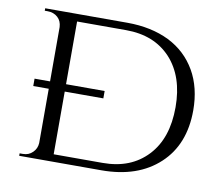

<svg xmlns="http://www.w3.org/2000/svg" viewBox="-69 -685 899 769"><g transform="rotate(10 380.0 -300.0)"><path d="M710 -300C710 -361 697 -415 671 -460C645 -505 608 -540 560 -564C511 -588 454 -600 389 -600C389 -600 55 -600 55 -600C55 -600 55 -590 55 -590C55 -590 67 -590 67 -590C67 -590 67 -590 67 -590C83 -590 97 -585 108 -575C119 -565 124 -552 125 -536C125 -536 125 -315 125 -315C125 -315 62 -315 62 -315C62 -315 62 -285 62 -285C62 -285 125 -285 125 -285C125 -285 125 -64 125 -64C125 -64 125 -64 125 -64C124 -49 119 -37 108 -26C97 -15 84 -10 68 -10C68 -10 55 -10 55 -10C55 -10 55 0 55 0C55 0 389 0 389 0C389 0 389 0 389 0C488 0 566 -27 624 -81C681 -134 710 -207 710 -300C710 -300 710 -300 710 -300ZM347 -285C347 -285 347 -315 347 -315C347 -315 190 -315 190 -315C190 -315 190 -570 190 -570C190 -570 389 -570 389 -570C389 -570 389 -570 389 -570C466 -570 526 -546 571 -498C616 -449 638 -383 638 -300C638 -300 638 -300 638 -300C638 -216 616 -150 571 -102C526 -54 466 -30 389 -30C389 -30 190 -30 190 -30C190 -30 190 -285 190 -285C190 -285 347 -285 347 -285Z"/></g></svg>

Font: Cinzel Utterance
Style: Regular
Weight: 500
Designer: Natanael Gama
Foundry: ""
Version: ""